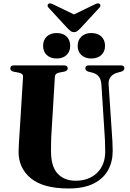

<svg xmlns="http://www.w3.org/2000/svg" viewBox="-20 -1080 758 1116"><path d="M587.5 -306 569.5 -588Q567.5 -617.5 555 -634.2Q542.5 -651 516 -658L495.5 -663Q476 -668.5 476 -683Q476 -700 496.5 -700H682Q703 -700 703 -683Q703 -669 683 -663L664 -658Q607 -642 611.5 -586.5L630 -309Q632 -282.5 633.5 -256.8Q635 -231 635 -204Q635.5 -142 609 -92.5Q582.5 -43 525.5 -13.8Q468.5 15.5 378 15.5Q231 15.5 159.2 -43.8Q87.5 -103 88 -198.5Q88 -216.5 90 -249Q92 -281.5 94.5 -319L114 -634Q115.5 -652.5 88 -658L60.5 -663Q40 -667.5 40 -682.5Q40 -700 61 -700H352Q373.5 -700 373.5 -682.5Q373.5 -668 353 -663.5L323.5 -658Q300 -653.5 299 -634L280 -320Q277.5 -284.5 277 -255Q276.5 -225.5 276.5 -204.5Q276 -112.5 314.8 -71Q353.5 -29.5 419 -29.5Q497 -29.5 544.5 -75.5Q592 -121.5 591.5 -201.5Q591.5 -237.5 590.2 -261.2Q589 -285 587.5 -306ZM309.5 -740Q273.5 -740 252 -760Q230.5 -780 230.5 -813.5Q230.5 -847.5 252 -867.8Q273.5 -888 309.5 -888Q345.5 -888 366.8 -867.8Q388 -847.5 388 -813.5Q388 -780.5 366.8 -760.2Q345.5 -740 309.5 -740ZM510.5 -740Q475 -740 453.2 -760Q431.5 -780 431.5 -813.5Q431.5 -847 453.2 -867.5Q475 -888 510.5 -888Q547.5 -888 569 -867.8Q590.5 -847.5 590.5 -813.5Q590.5 -780.5 569 -760.2Q547.5 -740 510.5 -740ZM445 -913Q436 -904 428.5 -898.5Q421 -893 410 -893Q399 -893 391.8 -898.5Q384.5 -904 375 -913L262.5 -1035Q256 -1041.5 256.5 -1047.8Q257 -1054 261 -1057Q270 -1064.5 287 -1055.5L410 -996L533 -1055.5Q550 -1064.5 559.5 -1057Q563.5 -1054 563.8 -1047.8Q564 -1041.5 557.5 -1035Z"/></svg>

Font: Fraunces 72pt S000
Style: Bold
Weight: 700
Version: Version 1.000; ttfautohint (v1.8.3)